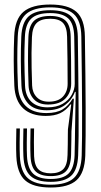

<svg xmlns="http://www.w3.org/2000/svg" viewBox="-20 -827 450 855"><path d="M206.2 8Q127.2 8 91.6 -24.1Q56 -56.2 52.8 -130.5Q51.5 -158.5 51.8 -191.4Q52 -224.2 52.8 -255H68.5Q67.8 -227 67.5 -193.4Q67.2 -159.8 68.5 -131Q71.5 -62.8 103.9 -33.6Q136.2 -4.5 206.2 -4.5Q277.8 -4.5 309.6 -34.9Q341.5 -65.2 343.8 -134.5Q346 -201 345.6 -334.2Q345.2 -467.5 342.2 -664Q341.2 -735.2 308.1 -764.8Q275 -794.2 203.8 -794.2Q129.2 -794.2 95.5 -763.9Q61.8 -733.5 59 -663.5Q56.8 -608 57 -558Q57.2 -508 59.8 -445.8Q62.2 -386.8 94.6 -355.1Q127 -323.5 186.8 -323.5Q231.8 -323.5 258.6 -339.9Q285.5 -356.2 303.5 -387.5H309L298.2 -242Q298 -233.8 297.8 -205.6Q297.5 -177.5 296.5 -136.5Q294.8 -85.8 273.6 -64.2Q252.5 -42.8 206.2 -42.8Q161.5 -42.8 139.9 -62.5Q118.2 -82.2 116 -130.8Q114.8 -157.8 115 -190.8Q115.2 -223.8 116 -255H131.8Q131.2 -228.5 131 -194.1Q130.8 -159.8 131.8 -131.5Q133.5 -89.8 151.5 -72.5Q169.5 -55.2 206.2 -55.2Q243 -55.2 261.4 -73.4Q279.8 -91.5 280.8 -137Q281.5 -160.5 281.8 -184.8Q282 -209 282.1 -227.4Q282.2 -245.8 282.5 -251.2L297.2 -362H293.8Q273.5 -334.8 247.6 -322.8Q221.8 -310.8 183.5 -310.8Q119 -310.8 83 -344.6Q47 -378.5 43.8 -445.5Q41.2 -508.2 41.1 -559.2Q41 -610.2 43.2 -664.2Q46.2 -742 84.4 -774.4Q122.5 -806.8 203.8 -806.8Q283.5 -806.8 320.2 -774.4Q357 -742 358 -664.2Q360.8 -484 361.4 -345.9Q362 -207.8 359.8 -134Q357 -57.5 321.1 -24.8Q285.2 8 206.2 8ZM206.2 -17.2Q143.8 -17.2 115.4 -43.9Q87 -70.5 84.2 -132Q83 -160 83.2 -191.9Q83.5 -223.8 84.2 -255H100.2Q99.5 -227.5 99.2 -191.9Q99 -156.2 100.2 -131.5Q103 -77 127.8 -53.5Q152.5 -30 206.2 -30Q262 -30 286.1 -54.9Q310.2 -79.8 312.2 -136Q313.2 -177 313.6 -203.1Q314 -229.2 314 -237.8L317 -417.8H313.5Q300.8 -382.8 269.6 -359.4Q238.5 -336 188 -336Q132 -336 104.9 -366.5Q77.8 -397 75.5 -445.8Q73 -506.8 72.8 -557.4Q72.5 -608 74.8 -663.2Q77.5 -727.2 107.8 -754.4Q138 -781.5 203.8 -781.5Q268.5 -781.5 296.9 -754.1Q325.2 -726.8 326.5 -663.8Q326.8 -637.8 327.4 -594.2Q328 -550.8 328.6 -498.6Q329.2 -446.5 329.6 -393.9Q330 -341.2 330.1 -296.2Q330.2 -251.2 330 -222.8Q329.8 -214.8 329.5 -195.5Q329.2 -176.2 328 -135.2Q325.5 -70 296.2 -43.6Q267 -17.2 206.2 -17.2ZM191.8 -349Q231.8 -349 258.6 -364.5Q285.5 -380 299.1 -404.2Q312.8 -428.5 312.8 -454.2Q312.8 -507.5 312.1 -565.8Q311.5 -624 310.5 -663.8Q309.2 -722 283.4 -745.4Q257.5 -768.8 203.8 -768.8Q145 -768.8 119 -743.9Q93 -719 90.8 -662.5Q88.2 -605.8 88.6 -557.1Q89 -508.5 91.5 -446Q93.2 -399.5 119.4 -374.2Q145.5 -349 191.8 -349ZM193.8 -361.5Q152.2 -361.5 130.5 -385.4Q108.8 -409.2 107.2 -446Q104.8 -513 104.6 -561.1Q104.5 -609.2 106.5 -662Q108.5 -712 131.1 -734Q153.8 -756 203.8 -756Q249.2 -756 271.5 -735.5Q293.8 -715 294.8 -663.5Q296 -607.2 296.5 -555.8Q297 -504.2 297 -455.2Q297 -415.2 271.4 -388.4Q245.8 -361.5 193.8 -361.5ZM196.8 -374.2Q239.5 -374.2 260.4 -396.9Q281.2 -419.5 281.2 -454.2Q281.2 -508.8 280.5 -563.4Q279.8 -618 278.8 -663.2Q278 -706.2 260.5 -724.9Q243 -743.5 203.8 -743.5Q162.2 -743.5 143.1 -724.4Q124 -705.2 122.2 -661.5Q120.8 -623.8 120.4 -591.6Q120 -559.5 120.8 -525.1Q121.5 -490.8 123 -446.2Q124.2 -414.5 143.5 -394.4Q162.8 -374.2 196.8 -374.2Z"/></svg>

Font: Big Shoulders Inline Text
Style: Regular
Weight: 400
Designer: Patric King
Foundry: XO Type Co
Version: Version 1.000